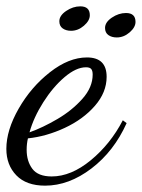

<svg xmlns="http://www.w3.org/2000/svg" viewBox="-34 -541 447 605"><path d="M-14 -72Q-14 -131 25 -199Q64 -267 123.5 -313.5Q183 -360 240 -360Q302 -360 302 -299Q302 -250 265 -207.5Q228 -165 170 -138Q112 -111 54 -105Q50 -88 50 -69Q50 -33 68 -9Q86 15 129 15Q190 15 252 -36Q314 -87 353 -162L365 -153Q325 -64 254 -10Q183 44 108 44Q49 44 17.5 11.5Q-14 -21 -14 -72ZM258 -306Q258 -318 253.5 -323.5Q249 -329 237 -329Q206 -329 169.5 -298Q133 -267 102.5 -219Q72 -171 59 -124Q101 -139 147 -166Q193 -193 225.5 -229.5Q258 -266 258 -306ZM153 -474Q153 -492 174.5 -506.5Q196 -521 219 -521Q249 -521 249 -493Q249 -476 230.5 -460Q212 -444 190 -444Q174 -444 163.5 -451.5Q153 -459 153 -474ZM297 -453Q297 -471 318.5 -485.5Q340 -500 363 -500Q393 -500 393 -472Q393 -455 374.5 -439Q356 -423 334 -423Q318 -423 307.5 -430.5Q297 -438 297 -453Z"/></svg>

Font: Dancing Script
Style: Regular
Weight: 400
Designer: Pablo Impallari
Foundry: Pablo Impallari
Version: Version 2.000